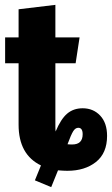

<svg xmlns="http://www.w3.org/2000/svg" viewBox="-20 -684 459 787"><path d="M318.8 -240.2Q362.3 -240.2 390.6 -210.2Q418.9 -180.2 418.9 -127Q418.9 -56.2 373.3 -20Q327.6 16.1 255.9 16.1Q242.2 16.1 217.8 14.2L189.9 83L123 55.2L147.9 -5.9Q56.2 -50.3 56.2 -172.9V-424.8H1V-530.8H56.2V-646L207 -664.1V-530.8H306.2L290 -424.8H207V-165Q207 -150.9 208 -145Q229.5 -196.3 255.4 -218.3Q281.2 -240.2 318.8 -240.2ZM275.9 -91.8Q318.8 -91.8 318.8 -133.8Q318.8 -160.2 300.8 -160.2Q289.1 -160.2 280.3 -146.5Q271.5 -132.8 256.8 -92.8Q261.7 -91.8 275.9 -91.8Z"/></svg>

Font: Fira Sans Compressed
Style: Bold
Weight: 700
Width: 1
Designer: Carrois Corporate & Edenspiekermann AG
Foundry: Carrois Corporate GbR & Edenspiekermann AG
Version: Version 4.203;PS 004.203;hotconv 1.0.88;makeotf.lib2.5.64775